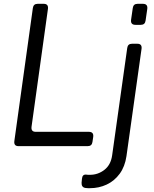

<svg xmlns="http://www.w3.org/2000/svg" viewBox="-20 -765 804 1005"><path d="M77 0Q52 0 55 -26L152 -723Q155 -745 177 -745H209Q234 -745 231 -719L145 -101Q142 -75 167 -75H445Q471 -75 468 -49L464 -22Q461 0 439 0ZM689 -635Q663 -635 666 -661L675 -723Q678 -745 700 -745H728Q754 -745 751 -719L742 -657Q739 -635 717 -635ZM451 220Q447 220 441 220Q435 220 428 219Q406 216 407 192L409 171Q411 147 431 149Q436 150 441.5 150Q447 150 451 150Q493 150 526.5 124Q560 98 567 48L646 -514Q649 -536 671 -536H699Q724 -536 721 -510L642 52Q634 107 606.5 144.5Q579 182 538.5 201Q498 220 451 220Z"/></svg>

Font: Pitagon Sans Text
Style: Italic
Weight: 400
Italic angle: -8°
Designer: Travis Tran
Foundry: Pitagon
Version: Version 1.001; ttfautohint (v1.8.4.7-5d5b);gftools[0.9.26]